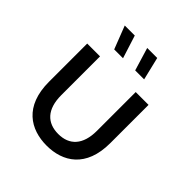

<svg xmlns="http://www.w3.org/2000/svg" viewBox="-201 -873 1016 1016"><g transform="rotate(45 307.5 -365.0)"><path d="M308 6C428 6 537 -59 537 -242V-528H441V-238C441 -133 391 -81 308 -81C225 -81 174 -132 174 -238V-528H78V-242C78 -59 187 6 308 6ZM358 -607H425L394 -736H319ZM201 -607H267L226 -736H151Z"/></g></svg>

Font: Chess Sans Medium
Style: Regular
Weight: 500
Designer: Wolf Bōese
Foundry: Wolf Bōese
Version: Version 7.223;Glyphs 3.3 (3306)